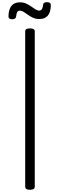

<svg xmlns="http://www.w3.org/2000/svg" viewBox="-20 -1711 545 1745"><path d="M252 14Q231 14 220 7Q209 0 209 -14V-1426Q209 -1440 220 -1446.5Q231 -1453 252 -1453Q274 -1453 285 -1446.5Q296 -1440 296 -1426V-14Q296 0 285 7Q274 14 252 14ZM91 -1536Q57 -1536 57 -1563Q58 -1625 84 -1657.5Q110 -1690 161 -1690Q193 -1690 218 -1678.5Q243 -1667 263 -1652.5Q283 -1638 301 -1626.5Q319 -1615 336 -1615Q354 -1615 362.5 -1631Q371 -1647 372 -1670Q375 -1691 406 -1691Q425 -1691 433.5 -1684.5Q442 -1678 442 -1664Q441 -1601 415 -1569.5Q389 -1538 337 -1538Q306 -1538 280.5 -1549.5Q255 -1561 234.5 -1576Q214 -1591 196 -1602.5Q178 -1614 162 -1614Q144 -1614 136.5 -1601Q129 -1588 127 -1563Q126 -1550 117 -1543Q108 -1536 91 -1536Z"/></svg>

Font: Playwrite ID
Style: Regular
Weight: 400
Designer: Veronika Burian, José Scaglione
Foundry: TypeTogether
Version: Version 1.002